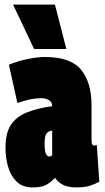

<svg xmlns="http://www.w3.org/2000/svg" viewBox="-20 -809 457 839"><path d="M4 -164Q4 -227 27.5 -263Q51 -299 97 -317.5Q143 -336 208 -345V-346Q208 -363 193.5 -371.5Q179 -380 160 -380Q144 -380 121 -376.5Q98 -373 56 -359L19 -526Q53 -541 98 -550.5Q143 -560 176 -560Q289 -560 334.5 -504Q380 -448 380 -349V-198Q380 -182 383.5 -177.5Q387 -173 390 -173Q397 -173 403 -175L414 -15Q396 -5 373 2.5Q350 10 315 10Q278 10 256 -1Q234 -12 220 -32Q200 -10 179.5 0Q159 10 122 10Q78 10 52 -16Q26 -42 15 -81.5Q4 -121 4 -164ZM175 -182Q175 -148 181 -136.5Q187 -125 194 -125Q196 -125 201 -126.5Q206 -128 208 -131V-238Q192 -237 183.5 -226Q175 -215 175 -182ZM129 -595 37 -789H220L270 -595Z"/></svg>

Font: Georama ExtraCondensed Black
Style: Regular
Weight: 900
Width: 2
Designer: Jean-Baptiste Levee
Foundry: Production Type
Version: Version 1.000